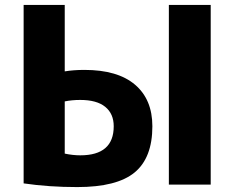

<svg xmlns="http://www.w3.org/2000/svg" viewBox="-20 -750 952 780"><path d="M666 0V-730H836V0ZM76 -730H243V-460Q279 -466 323 -466Q458 -466 528.5 -406Q599 -346 599 -237Q599 -109 527 -49.5Q455 10 294 10Q178 10 76 -5ZM243 -338V-126Q276 -119 306 -119Q442 -119 442 -237Q442 -288 407.5 -316Q373 -344 306 -344Q272 -344 243 -338Z"/></svg>

Font: Mplus 1p ExtraBold
Style: Regular
Weight: 800
Version: Version 1.061